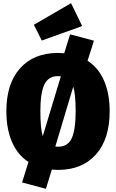

<svg xmlns="http://www.w3.org/2000/svg" viewBox="-20 -1049 730 1208"><path d="M269 139 119 99 159 -30Q89 -76 54.5 -158Q20 -240 20 -349Q20 -523 106.5 -619.5Q193 -716 345 -716L384 -714L421 -833L571 -793L531 -667Q601 -621 635.5 -539.5Q670 -458 670 -349Q670 -174 583.5 -77Q497 20 345 20L306 18ZM249 -192 363 -569 345 -570Q284 -570 259 -517Q234 -464 234 -349Q234 -242 249 -192ZM345 -126Q407 -126 431.5 -179.5Q456 -233 456 -349Q456 -455 441 -504L328 -127ZM243 -794 193 -893 427 -1029 497 -885Z"/></svg>

Font: Trujillo Black
Style: Regular
Weight: 900
Designer: Fira Sans original fonts by bBox Type GmbH, Carrois Corporate GbR, & Edenspiekermann AG / Changes by Cristiano Sobral
Foundry: Fira Sans original fonts by bBox Type GmbH, Carrois Corporate GbR, & Edenspiekermann AG / Changes by Cristiano Sobral
Version: Version 4.301;July 28, 2020;FontCreator 13.0.0.2655 64-bit